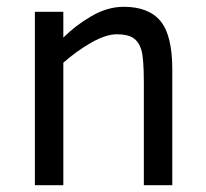

<svg xmlns="http://www.w3.org/2000/svg" viewBox="-20 -547 608 567"><path d="M404.8 0V-301.8Q404.8 -375 397.5 -399.4Q390.1 -423.8 373.5 -434.8Q356.9 -445.8 325.2 -445.8Q293 -445.8 250 -421.4Q207 -397 167 -361.8V0H83V-512.2H167V-436Q202.6 -471.7 250 -499.3Q297.4 -526.9 345.2 -526.9Q419.4 -526.9 454.1 -484.6Q488.8 -442.4 488.8 -341.8V0Z"/></svg>

Font: Lorenzo Sans
Style: Regular
Weight: 400
Foundry: Intel Corporation
Version: Version 1.00; ttfautohint (v1.5)